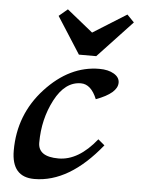

<svg xmlns="http://www.w3.org/2000/svg" viewBox="-53 -767 628 819"><g transform="rotate(5 261.5 -357.5)"><path d="M124.5 9.8Q26.9 9.8 26.9 -104Q26.9 -258.3 130.1 -370.4Q233.4 -482.4 360.8 -482.4Q398.9 -482.4 423.1 -468Q447.3 -453.6 447.3 -430.7Q447.3 -385.7 356.4 -352.1Q331.1 -414.1 287.6 -414.1Q219.7 -414.1 176 -330.8Q132.3 -247.6 132.3 -146.5Q132.3 -86.4 219.7 -86.4Q305.2 -86.4 382.3 -182.6L410.2 -159.2Q273.9 9.8 124.5 9.8ZM342.3 -535.2H268.1L167.5 -692.4L204.6 -723.6L315.9 -633.8L459.5 -723.6L489.7 -692.4Z"/></g></svg>

Font: Kelvinch
Style: Bold Italic
Weight: 700
Italic angle: -10°
Designer: Paul James Miller
Foundry: High-Logic / Made with FontCreator
Version: Version 3.30 September 23, 2016